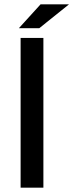

<svg xmlns="http://www.w3.org/2000/svg" viewBox="-20 -865 338 885"><path d="M75 0V-690H180V0ZM67 -735 167 -845H298L161 -735Z"/></svg>

Font: Radio Canada Big
Style: Regular
Weight: 400
Designer: Étienne Aubert Bonn
Foundry: Coppers and Brasses
Version: Version 1.001